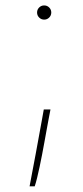

<svg xmlns="http://www.w3.org/2000/svg" viewBox="-20 -494 299 692"><path d="M86.6 177.6Q98.4 116.8 109 58.9Q119.7 1.1 130.7 -59.7L137.8 -99.4H161.9L154.8 -62.5Q151.6 -45.8 147.9 -25Q144.2 -4.3 140.1 18.1Q136 40.5 131.6 63.6Q127.1 86.6 122.7 107.6Q118.3 128.6 113.8 146.7Q109.4 164.8 105.1 177.6ZM139.2 -474.4Q149.9 -474.4 157.3 -467Q164.8 -459.5 164.8 -448.9Q164.8 -438.2 157.3 -430.8Q149.9 -423.3 139.2 -423.3Q128.6 -423.3 121.1 -430.8Q113.6 -438.2 113.6 -448.9Q113.6 -459.5 121.1 -467Q128.6 -474.4 139.2 -474.4Z"/></svg>

Font: Inter P Thin
Style: Regular
Weight: 100
Designer: Rasmus Andersson
Foundry: rsms
Version: Version 3.018;git-588b23468